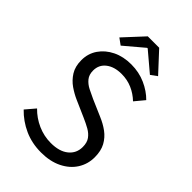

<svg xmlns="http://www.w3.org/2000/svg" viewBox="-251 -931 1035 1035"><g transform="rotate(45 267.0 -413.0)"><path d="M271.7 12Q202 12 143.8 -14.3Q85.6 -40.6 42.1 -85.8L89.1 -140.9Q124.8 -104.1 172.8 -82.7Q220.9 -61.4 273.2 -61.4Q338.1 -61.4 374.2 -90.8Q410.4 -120.2 410.4 -168.1Q410.4 -201.8 395.7 -222Q381.1 -242.3 356.6 -256.2Q332 -270 300.9 -283.6L206.6 -325.1Q176 -338.5 145.4 -359.5Q114.8 -380.6 94.2 -413.2Q73.7 -445.9 73.7 -494.1Q73.7 -544.4 100.6 -583.6Q127.5 -622.8 174.1 -645.6Q220.7 -668.3 280.3 -668.3Q339.9 -668.3 389.8 -645.9Q439.7 -623.5 473.6 -588.8L427.8 -533.7Q398 -562.4 360.6 -578.7Q323.2 -594.9 280.3 -594.9Q225.3 -594.9 191.6 -569Q158 -543.2 158 -499.1Q158 -467.6 174.2 -447.7Q190.4 -427.7 215.9 -414.8Q241.4 -401.8 266.6 -390.5L360.1 -350Q398.6 -334 428.8 -311.7Q459 -289.4 477.2 -256.4Q495.3 -223.3 495.3 -174.5Q495.3 -122.7 468.4 -80.2Q441.4 -37.8 391 -12.9Q340.7 12 271.7 12ZM168.2 -699 132.1 -725.3 236.3 -837.8H323.2L427.4 -725.3L391.4 -699L281.8 -791.6H277.8Z"/></g></svg>

Font: Source Sans 3 Variable
Style: Regular
Weight: 200
Designer: Paul D. Hunt
Foundry: Adobe Systems Incorporated
Version: Version 3.026